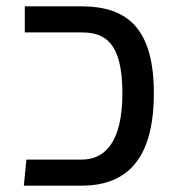

<svg xmlns="http://www.w3.org/2000/svg" viewBox="-20 -584 559 604"><path d="M237 0C379 0 464 -83 464 -291C464 -496 379 -564 237 -564H58V-482H237C309 -482 365 -452 365 -291C365 -135 309 -82 237 -82H63L55 0Z"/></svg>

Font: FiraGO Unicode
Style: Regular
Weight: 400
Designer: bBox Type
Foundry: bBox Type GmbH
Version: Version 1.001;PS 001.001;hotconv 1.0.88;makeotf.lib2.5.64775